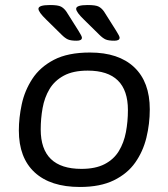

<svg xmlns="http://www.w3.org/2000/svg" viewBox="-20 -738 670 764"><path d="M298 6Q181 6 118 -52Q55 -110 55 -219Q55 -269 66.5 -323Q78 -377 108.5 -424Q139 -471 194.5 -500Q250 -529 338 -529Q452 -529 514 -470.5Q576 -412 576 -303Q576 -245 562.5 -190Q549 -135 518 -91Q487 -47 433 -20.5Q379 6 298 6ZM304 -66Q360 -66 396.5 -85Q433 -104 453 -137Q473 -170 481 -212Q489 -254 489 -300Q489 -457 329 -457Q271 -457 234 -437Q197 -417 177 -383.5Q157 -350 149.5 -308Q142 -266 142 -223Q142 -66 304 -66ZM435 -576Q412 -576 400.5 -581Q389 -586 375 -600L314 -660Q283 -690 283 -703Q283 -718 329 -718Q361 -718 373 -711.5Q385 -705 394 -692L442 -616Q456 -594 456 -588Q456 -576 435 -576ZM285 -576Q262 -576 250.5 -581Q239 -586 225 -600L164 -660Q133 -690 133 -703Q133 -718 179 -718Q211 -718 223 -711.5Q235 -705 244 -692L292 -616Q306 -594 306 -588Q306 -576 285 -576Z"/></svg>

Font: Asap Semi Expanded Semi Expanded Regular
Style: Italic
Weight: 400
Width: 6
Italic angle: -6°
Designer: Pablo Cosgaya
Foundry: Omnibus-Type
Version: Version 3.001; ttfautohint (v1.8.4.7-5d5b)